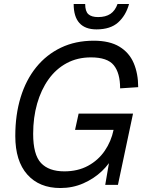

<svg xmlns="http://www.w3.org/2000/svg" viewBox="-20 -931 720 967"><path d="M284 16Q178 16 117.5 -52Q57 -120 57 -246Q57 -353 84 -441Q111 -529 162.5 -592.5Q214 -656 287 -691Q360 -726 452 -726Q532 -726 581.5 -696Q631 -666 653.5 -613Q676 -560 676 -492L585 -486Q585 -563 553 -602.5Q521 -642 438 -642Q370 -642 316 -613Q262 -584 224.5 -531.5Q187 -479 167 -409Q147 -339 147 -257Q147 -152 186.5 -110Q226 -68 304 -68Q372 -68 423.5 -96Q475 -124 507.5 -171.5Q540 -219 552 -277H358L376 -359H650L574 0H510L538 -164L554 -152Q533 -107 493 -69Q453 -31 399.5 -7.5Q346 16 284 16ZM466 -783Q409 -783 380 -815Q351 -847 351 -911H409Q409 -874 425 -859.5Q441 -845 474 -845Q512 -845 536 -861Q560 -877 572 -911H630Q614 -853 575 -818Q536 -783 466 -783Z"/></svg>

Font: Geist
Style: Italic
Weight: 400
Italic angle: -12°
Designer: Basement.studio, Andrés Briganti, Mateo Zaragoza
Foundry: Basement.studio, Vercel, Andrés Briganti, Guido Ferreyra, Mateo Zaragoza
Version: Version 1.500